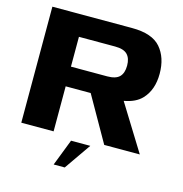

<svg xmlns="http://www.w3.org/2000/svg" viewBox="-122 -787 1031 1079"><g transform="rotate(15 394.0 -247.5)"><path d="M50 0V-675H514Q631 -675 680.5 -617.8Q730 -560.5 730 -466.5Q730 -373 678 -317.5Q642.5 -279.5 574 -267.5L739.5 0H532.5L383.5 -262H238V0ZM238 -376.5H449Q498.5 -376.5 520 -398.2Q541.5 -420 541.5 -463.5Q541.5 -506 520 -528Q498.5 -550 449 -550H238ZM286.5 179.8 346.3 25.3H458.2L350.9 179.8Z"/></g></svg>

Font: Anybody ExtraExpanded Regular
Style: Bold
Weight: 700
Width: 8
Designer: Tyler Finck
Foundry: Etcetera Type Company
Version: Version 1.010; ttfautohint (v1.8.3) -l 8 -r 50 -G 200 -x 14 